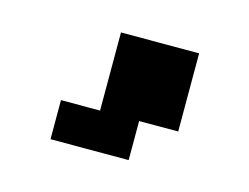

<svg xmlns="http://www.w3.org/2000/svg" viewBox="-51 -250 535 412"><g transform="rotate(15 217.0 -44.0)"><path d="M173.6 0V-173.6H347.2V0H260.4V86.8H86.8V0Z"/></g></svg>

Font: 8-bit Operator+ 8
Style: Bold
Weight: 700
Designer: GrandChaos9000
Version: Version 1.3.0 - August 1, 2014